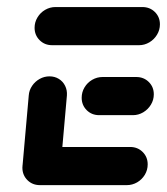

<svg xmlns="http://www.w3.org/2000/svg" viewBox="-20 -539 486 559"><path d="M45.2 -51.9 63.7 -261.1Q64.8 -276.3 73.5 -289.1Q82.2 -301.9 95.6 -309.3Q108.9 -316.7 124.1 -316.7Q139.3 -316.7 151.3 -309.3Q163.3 -301.9 169.6 -289.1Q175.9 -276.3 174.8 -261.1L156.3 -51.9ZM410 -60.4Q410 -44.1 401.7 -30.2Q393.3 -16.3 379.3 -8.1Q365.2 0 349.3 0H96.3Q74.4 0 59.8 -14.6Q45.2 -29.3 45.2 -50.7Q45.2 -67 53.5 -80.9Q61.9 -94.8 75.9 -103Q90 -111.1 105.9 -111.1H358.9Q380.7 -111.1 395.4 -96.5Q410 -81.9 410 -60.4ZM217.8 -254.4Q217.8 -270.7 226.1 -284.6Q234.4 -298.5 248.5 -306.7Q262.6 -314.8 278.5 -314.8H376.7Q398.5 -314.8 413.1 -300.4Q427.8 -285.9 427.8 -264.4Q427.8 -248.1 419.4 -234.3Q411.1 -220.4 397 -212Q383 -203.7 367 -203.7H268.9Q247 -203.7 232.4 -218.3Q217.8 -233 217.8 -254.4ZM80.7 -458.1Q80.7 -474.4 89.1 -488.3Q97.4 -502.2 111.5 -510.4Q125.6 -518.5 141.5 -518.5H394.4Q416.3 -518.5 430.9 -504.1Q445.6 -489.6 445.6 -468.1Q445.6 -451.9 437.2 -438Q428.9 -424.1 414.8 -415.7Q400.7 -407.4 384.8 -407.4H131.9Q110 -407.4 95.4 -422Q80.7 -436.7 80.7 -458.1Z"/></svg>

Font: 26F Galaxy Sans Black
Style: Italic
Weight: 900
Italic angle: -5°
Designer: C₂₉H₂₅N₃O₅
Version: Version 1.200